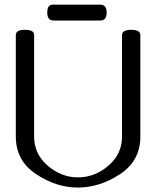

<svg xmlns="http://www.w3.org/2000/svg" viewBox="-20 -804 679 835"><path d="M510.7 -651.9Q510.7 -674.3 550.8 -674.3Q590.3 -674.3 590.3 -651.9V-209.5Q590.3 -104.5 501.7 -46.4Q413.1 11.7 318.4 11.7Q224.6 11.7 136.7 -46.9Q48.8 -105.5 48.8 -209.5V-651.9Q48.8 -674.3 88.4 -674.3Q128.4 -674.3 128.4 -651.9V-209.5Q128.4 -134.3 187.5 -83.5Q246.6 -32.7 318.4 -32.7Q391.1 -32.2 450.9 -83Q510.7 -133.8 510.7 -209.5ZM185.5 -749Q185.5 -783.7 209 -783.7H416.5Q443.8 -783.7 443.8 -749Q443.8 -714.8 416.5 -714.8H212.9Q185.5 -714.8 185.5 -749Z"/></svg>

Font: Gayathri
Style: Regular
Weight: 400
Designer: Binoy Dominic <binoy.domenic@gmail.com>
Foundry: SMC
Version: Version 1.000